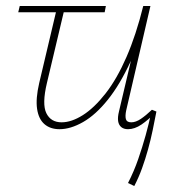

<svg xmlns="http://www.w3.org/2000/svg" viewBox="-20 -428 586 642"><path d="M179 4Q148 4 128.5 -13Q109 -30 104 -64Q99 -98 111 -150L172 -408H198L137 -151Q120 -80 135 -49.5Q150 -19 186 -19Q219 -19 257 -43Q295 -67 333 -115.5Q371 -164 403 -237.5Q435 -311 459 -408H478Q453 -301 417 -223Q381 -145 340.5 -94.5Q300 -44 258 -20Q216 4 179 4ZM429 194 408 184Q428 145 442 104.5Q456 64 467 24.5Q478 -15 486 -53L503 -55Q497 -24 490.5 7.5Q484 39 475 71.5Q466 104 455 134.5Q444 165 429 194ZM41 -387 46 -408H334L330 -387ZM408 4Q394 4 385.5 -3Q377 -10 375 -23Q373 -36 378 -56L461 -408H483L402 -59Q398 -40 401 -29.5Q404 -19 419 -19Q434 -19 451 -30.5Q468 -42 488 -61L503 -55Q476 -27 453 -11.5Q430 4 408 4Z"/></svg>

Font: Ysabeau Office Thin
Style: Italic
Weight: 250
Italic angle: -12°
Designer: Christian Thalmann (Catharsis Fonts)
Version: Version 2.001;gftools[0.9.30]; featfreeze: tnum,lnum,ss02